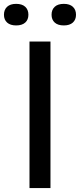

<svg xmlns="http://www.w3.org/2000/svg" viewBox="-70 -950 404 970"><path d="M79 0V-740H185V0ZM252.5 -821.5Q222.5 -821.5 206.5 -836Q190.5 -850.5 190.5 -875.5Q190.5 -901 206.5 -915.8Q222.5 -930.5 252.5 -930.5Q282 -930.5 298 -915.8Q314 -901 314 -875.5Q314 -850.5 298 -836Q282 -821.5 252.5 -821.5ZM11.5 -821.5Q-18 -821.5 -34 -836Q-50 -850.5 -50 -875.5Q-50 -901 -34 -915.8Q-18 -930.5 11.5 -930.5Q41.5 -930.5 57.5 -915.8Q73.5 -901 73.5 -875.5Q73.5 -850.5 57.5 -836Q41.5 -821.5 11.5 -821.5Z"/></svg>

Font: Encode Sans Condensed Thin Medium
Style: Regular
Weight: 500
Version: Version 3.002